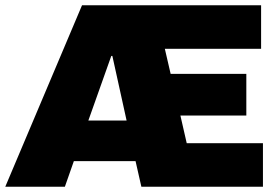

<svg xmlns="http://www.w3.org/2000/svg" viewBox="-35 -708 1055 728"><path d="M501 0 479 -97H245L211 0H-15L276 -688H955V-523H590L612 -428H899V-270H649L673 -165H962V0ZM387 -496 300 -251H445L391 -496Z"/></svg>

Font: Archicoco
Style: Regular
Weight: 400
Designer: Hector Gatti
Foundry: Hector Gatti
Version: 1.002